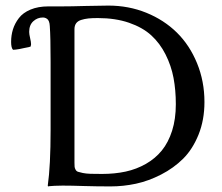

<svg xmlns="http://www.w3.org/2000/svg" viewBox="-20 -668 798 691"><path d="M153.8 -645H202.1Q235.8 -645 287.1 -646.5Q338.4 -647.9 370.1 -647.9Q442.9 -647.9 506.6 -622.1Q570.3 -596.2 616.5 -550.8Q662.6 -505.4 689.2 -440.4Q715.8 -375.5 715.8 -300.8Q715.8 -236.3 694.6 -183.6Q673.3 -130.9 639.2 -96.9Q605 -63 559.8 -39.8Q514.6 -16.6 469.2 -6.8Q423.8 2.9 377.9 2.9Q326.7 2.9 282 1.5Q237.3 0 205.1 0Q189.5 0 176.3 0.7Q163.1 1.5 158.2 2L152.8 2.9L151.9 0Q162.1 -71.3 162.1 -200.2V-444.8Q162.1 -535.2 159.2 -574.2Q158.7 -584.5 156 -591.1Q153.3 -597.7 149.2 -600.3Q145 -603 141.6 -604Q138.2 -605 133.8 -605Q114.7 -605 99.9 -591.6Q85 -578.1 85 -553.2Q85 -544.9 88.4 -530.8Q91.8 -516.6 91.8 -508.8Q91.8 -505.9 89.8 -500Q42.5 -488.8 26.9 -488.8Q20 -495.6 20 -517.1Q20 -541 26.6 -562.3Q33.2 -583.5 47.9 -602.8Q62.5 -622.1 89.8 -633.5Q117.2 -645 153.8 -645ZM347.2 -42Q393.1 -42 432.4 -50.5Q471.7 -59.1 505.4 -78.4Q539.1 -97.7 562.5 -126.5Q585.9 -155.3 599.4 -197.5Q612.8 -239.7 612.8 -293Q612.8 -343.8 604.5 -387.7Q596.2 -431.6 575.9 -471.9Q555.7 -512.2 524.4 -540.8Q493.2 -569.3 444.1 -586.2Q395 -603 332 -603Q311.5 -603 297.9 -601.6Q284.2 -600.1 272 -596.2Q259.8 -592.3 253.9 -584Q248 -575.7 248 -563V-82Q248 -72.3 248.5 -67.6Q249 -63 252 -57.4Q254.9 -51.8 260.7 -49.8Q266.6 -47.9 278.1 -45.4Q289.6 -43 305.7 -42.5Q321.8 -42 347.2 -42Z"/></svg>

Font: Linear Smooth
Style: Regular
Weight: 400
Designer: Philipp H. Poll, Flanker
Foundry: Philipp H. Poll, reworked by Flanker
Version: Version 1.061 | FøM Fix